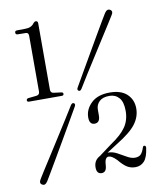

<svg xmlns="http://www.w3.org/2000/svg" viewBox="-82 -778 718 858"><g transform="rotate(-10 277.0 -349.0)"><path d="M49 -669Q39.5 -669 39.5 -678.5Q39.5 -687 49.5 -687L87.5 -687.5Q115 -687.5 127.5 -706Q133 -712.5 138.5 -712.5Q148 -712.5 148 -701.5V-400.5Q148 -386 161.5 -384L196.5 -379.5Q204.5 -378.5 204.5 -371.5Q204.5 -364 195.5 -364H47Q38 -364 38 -371.5Q38 -378.5 46.5 -380L84 -384Q98.5 -386 98.5 -400.5V-653Q98.5 -668.5 86 -668.5ZM288 -380.5Q280.5 -368.5 273 -374Q265.5 -378.5 273 -390.5Q286.5 -414 307 -449.5Q327.5 -485 350.5 -524.8Q373.5 -564.5 394.5 -600.8Q415.5 -637 430.8 -662.8Q446 -688.5 450.5 -695.5Q462.5 -713 476 -704.5Q488.5 -696 476 -678.5Q472 -671.5 456 -646.5Q440 -621.5 417.5 -586Q395 -550.5 370.5 -512Q346 -473.5 324 -438.8Q302 -404 288 -380.5ZM228 -315Q235.5 -327 243.5 -322Q251 -317 243 -304.5Q230 -282 209.8 -246.8Q189.5 -211.5 166.2 -171.5Q143 -131.5 121.5 -94.8Q100 -58 84.5 -31.8Q69 -5.5 64.5 1.5Q52.5 19.5 39.5 10.5Q26.5 3 39 -16Q43 -23 59.2 -48.5Q75.5 -74 98.5 -110Q121.5 -146 146.2 -185Q171 -224 192.8 -258.5Q214.5 -293 228 -315ZM288.5 -23Q288.5 -55 317 -70L375 -113Q423.5 -145.5 444.2 -176.2Q465 -207 465 -248.5Q465 -289.5 448.2 -308.2Q431.5 -327 404.5 -327Q374 -327 358.8 -312.2Q343.5 -297.5 343.5 -275.5V-249Q343.5 -216 318.5 -216Q295 -216 295 -248.5Q295 -284.5 324.2 -313Q353.5 -341.5 408.5 -341.5Q460 -341.5 486.8 -316Q513.5 -290.5 513.5 -251Q513.5 -213 489 -180.5Q464.5 -148 400.5 -109L353 -78.5H356Q375.5 -78.5 395.5 -67.8Q415.5 -57 434.5 -46Q453.5 -35 470 -35Q488 -35 497 -44.5Q506 -54 512.5 -74.5Q515 -81.5 520.5 -80.5Q527.5 -79 526.5 -70Q521 -27.5 505 -10.2Q489 7 465 7Q444 7 427.8 -2.8Q411.5 -12.5 390 -38.5Q368.5 -60.5 354.5 -60.5Q336.5 -60.5 335 -24Q333.5 7 311.5 7Q288.5 7 288.5 -23Z"/></g></svg>

Font: Fraunces 144pt Soft Light
Style: Regular
Weight: 300
Version: Version 1.000;[0bf87f6ff]